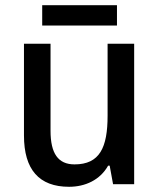

<svg xmlns="http://www.w3.org/2000/svg" viewBox="-20 -707 611 737"><path d="M429 -687H142V-609H429ZM495 -539H393V-263C393 -141 363 -76 266 -76C203 -76 174 -118 174 -205V-539H72V-187C72 -56 130 10 245 10C307 10 364 -16 395 -71H401L414 0H495Z"/></svg>

Font: Noto Sans Devanagari UI SemiCondensed Medium
Style: Regular
Weight: 500
Width: 4
Designer: Jelle Bosma - Monotype Design Team
Foundry: Monotype Imaging Inc.
Version: Version 2.004